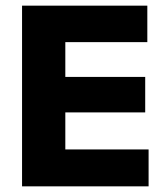

<svg xmlns="http://www.w3.org/2000/svg" viewBox="-20 -659 586 679"><path d="M58 0V-639H211V0ZM103.5 0V-130.5H505.5V0ZM147.5 -261.5V-387H493.5V-261.5ZM103 -510V-639H501V-510Z"/></svg>

Font: Anek Telugu
Style: Bold
Weight: 700
Designer: Omkar Bhoir (Telugu), Yesha Goshar (Latin)
Foundry: Ek Type
Version: Version 1.003